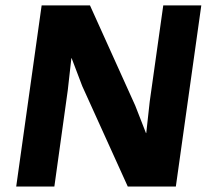

<svg xmlns="http://www.w3.org/2000/svg" viewBox="-20 -680 770 700"><path d="M713.9 -660.2 621.1 0H445.8L279.8 -366.2L241.2 -467.8H240.2L227.1 -351.1L178.2 0H39.1L131.8 -660.2H308.1L473.1 -294.9L512.2 -194.8H513.2L525.9 -310.1L575.2 -660.2Z"/></svg>

Font: Human Sans Bold
Style: Italic
Weight: 700
Italic angle: -8°
Designer: Tim Radville
Foundry: Continuum
Version: Version 1.000;FEAKit 1.0